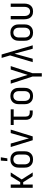

<svg xmlns="http://www.w3.org/2000/svg" viewBox="1746 -2540 1009 4540"><g transform="rotate(-90 2250.0 -269.5)"><path d="M354 0 213 -225H157V0H80V-520H157V-295H213L354 -520H443L277 -260L443 0Z M750 8Q723 8 696.5 2.5Q670 -3 646.5 -16Q623 -29 604.5 -49.5Q586 -70 575 -94.5Q564 -119 560 -146Q556 -173 556 -200V-320Q556 -347 560 -374Q564 -401 575 -425.5Q586 -450 604.5 -470.5Q623 -491 646.5 -504Q670 -517 696.5 -522.5Q723 -528 750 -528Q777 -528 803.5 -522.5Q830 -517 853.5 -504Q877 -491 895.5 -470.5Q914 -450 925 -425.5Q936 -401 940 -374Q944 -347 944 -320V-200Q944 -173 940 -146Q936 -119 925 -94.5Q914 -70 895.5 -49.5Q877 -29 853.5 -16Q830 -3 803.5 2.5Q777 8 750 8ZM750 -62Q767 -62 784 -66Q801 -70 815 -79.5Q829 -89 839.5 -103Q850 -117 856 -133Q862 -149 864 -166Q866 -183 866 -200V-320Q866 -337 864 -354Q862 -371 856 -387Q850 -403 839.5 -417Q829 -431 815 -440.5Q801 -450 784 -454Q767 -458 750 -458Q733 -458 716 -454Q699 -450 685 -440.5Q671 -431 660.5 -417Q650 -403 644 -387Q638 -371 636 -354Q634 -337 634 -320V-200Q634 -183 636 -166Q638 -149 644 -133Q650 -117 660.5 -103Q671 -89 685 -79.5Q699 -70 716 -66Q733 -62 750 -62ZM712 -600 723 -754H801L776 -600Z M1205 0 1044 -520H1126L1226 -173Q1232 -152 1238 -131Q1244 -110 1250 -89Q1256 -110 1262 -131Q1268 -152 1274 -173L1374 -520H1456L1295 0Z M1909 0H1855Q1833 0 1810.5 -4Q1788 -8 1767.5 -18Q1747 -28 1730.5 -44Q1714 -60 1704 -80.5Q1694 -101 1690.5 -123.5Q1687 -146 1687 -169V-450H1564V-520H1936V-450H1764V-169Q1764 -150 1769 -131Q1774 -112 1786.5 -97.5Q1799 -83 1817.5 -76.5Q1836 -70 1855 -70H1909Z M2250 8Q2223 8 2196.5 2.5Q2170 -3 2146.5 -16Q2123 -29 2104.5 -49.5Q2086 -70 2075 -94.5Q2064 -119 2060 -146Q2056 -173 2056 -200V-320Q2056 -347 2060 -374Q2064 -401 2075 -425.5Q2086 -450 2104.5 -470.5Q2123 -491 2146.5 -504Q2170 -517 2196.5 -522.5Q2223 -528 2250 -528Q2277 -528 2303.5 -522.5Q2330 -517 2353.5 -504Q2377 -491 2395.5 -470.5Q2414 -450 2425 -425.5Q2436 -401 2440 -374Q2444 -347 2444 -320V-200Q2444 -173 2440 -146Q2436 -119 2425 -94.5Q2414 -70 2395.5 -49.5Q2377 -29 2353.5 -16Q2330 -3 2303.5 2.5Q2277 8 2250 8ZM2250 -62Q2267 -62 2284 -66Q2301 -70 2315 -79.5Q2329 -89 2339.5 -103Q2350 -117 2356 -133Q2362 -149 2364 -166Q2366 -183 2366 -200V-320Q2366 -337 2364 -354Q2362 -371 2356 -387Q2350 -403 2339.5 -417Q2329 -431 2315 -440.5Q2301 -450 2284 -454Q2267 -458 2250 -458Q2233 -458 2216 -454Q2199 -450 2185 -440.5Q2171 -431 2160.5 -417Q2150 -403 2144 -387Q2138 -371 2136 -354Q2134 -337 2134 -320V-200Q2134 -183 2136 -166Q2138 -149 2144 -133Q2150 -117 2160.5 -103Q2171 -89 2185 -79.5Q2199 -70 2216 -66Q2233 -62 2250 -62Z M2711 215V-4L2542 -520H2624L2750 -119L2876 -520H2958L2789 -4V215Z M3132 0H3051L3210 -535L3187 -614Q3178 -644 3169 -674.5Q3160 -705 3151 -735H3232L3449 0H3368L3251 -430Z M3750 8Q3723 8 3696.5 2.5Q3670 -3 3646.5 -16Q3623 -29 3604.5 -49.5Q3586 -70 3575 -94.5Q3564 -119 3560 -146Q3556 -173 3556 -200V-320Q3556 -347 3560 -374Q3564 -401 3575 -425.5Q3586 -450 3604.5 -470.5Q3623 -491 3646.5 -504Q3670 -517 3696.5 -522.5Q3723 -528 3750 -528Q3777 -528 3803.5 -522.5Q3830 -517 3853.5 -504Q3877 -491 3895.5 -470.5Q3914 -450 3925 -425.5Q3936 -401 3940 -374Q3944 -347 3944 -320V-200Q3944 -173 3940 -146Q3936 -119 3925 -94.5Q3914 -70 3895.5 -49.5Q3877 -29 3853.5 -16Q3830 -3 3803.5 2.5Q3777 8 3750 8ZM3750 -62Q3767 -62 3784 -66Q3801 -70 3815 -79.5Q3829 -89 3839.5 -103Q3850 -117 3856 -133Q3862 -149 3864 -166Q3866 -183 3866 -200V-320Q3866 -337 3864 -354Q3862 -371 3856 -387Q3850 -403 3839.5 -417Q3829 -431 3815 -440.5Q3801 -450 3784 -454Q3767 -458 3750 -458Q3733 -458 3716 -454Q3699 -450 3685 -440.5Q3671 -431 3660.5 -417Q3650 -403 3644 -387Q3638 -371 3636 -354Q3634 -337 3634 -320V-200Q3634 -183 3636 -166Q3638 -149 3644 -133Q3650 -117 3660.5 -103Q3671 -89 3685 -79.5Q3699 -70 3716 -66Q3733 -62 3750 -62Z M4250 8Q4224 8 4197.5 2.5Q4171 -3 4148.5 -17Q4126 -31 4109 -51.5Q4092 -72 4082 -96.5Q4072 -121 4068 -147.5Q4064 -174 4064 -200V-520H4142V-200Q4142 -183 4144 -166.5Q4146 -150 4151 -134.5Q4156 -119 4165.5 -105Q4175 -91 4188 -81Q4201 -71 4217 -66.5Q4233 -62 4250 -62Q4267 -62 4283 -66.5Q4299 -71 4312 -81Q4325 -91 4334.5 -105Q4344 -119 4349 -134.5Q4354 -150 4356 -166.5Q4358 -183 4358 -200V-520H4436V-200Q4436 -174 4432 -147.5Q4428 -121 4418 -96.5Q4408 -72 4391 -51.5Q4374 -31 4351.5 -17Q4329 -3 4302.5 2.5Q4276 8 4250 8Z"/></g></svg>

Font: HulyMono
Style: Regular
Weight: 400
Monospace: yes
Designer: Belleve Invis
Foundry: Belleve Invis
Version: Version 33.2.5; ttfautohint (v1.8.4)